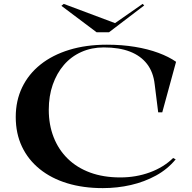

<svg xmlns="http://www.w3.org/2000/svg" viewBox="-20 -953 987 988"><path d="M884 -133Q842 -82 782.5 -49.5Q723 -17 653.5 -1Q584 15 509 15Q408 15 326 -10Q244 -35 184.5 -83Q125 -131 93 -198.5Q61 -266 61 -351Q61 -435 94 -503.5Q127 -572 188.5 -621Q250 -670 336.5 -696.5Q423 -723 530 -723Q607 -723 674 -712Q741 -701 795 -681Q849 -661 886 -635L815 -375H794L776 -519Q769 -582 736.5 -624Q704 -666 648.5 -687.5Q593 -709 514 -709Q451 -709 398.5 -685.5Q346 -662 309 -619Q272 -576 251.5 -517.5Q231 -459 231 -388Q231 -311 256 -247Q281 -183 328.5 -136.5Q376 -90 444 -65Q512 -40 599 -40Q680 -40 751 -66Q822 -92 871 -140ZM714 -933 722 -925 541 -787H477L296 -923L308 -933L572 -834Z"/></svg>

Font: Kalnia SemiExpanded
Style: Regular
Weight: 400
Width: 6
Designer: Frida Medrano
Foundry: Frida Medrano
Version: Version 1.105